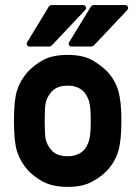

<svg xmlns="http://www.w3.org/2000/svg" viewBox="-20 -727 540 753"><path d="M34.7 -253.4Q34.7 -334 46.9 -372.6Q60.1 -413.6 89.8 -446.3Q101.1 -458 115.2 -469.2Q129.4 -480.5 147.5 -490.7Q184.6 -511.7 245.6 -511.7Q305.2 -511.7 342.3 -490.7Q360.8 -480 375.2 -468.8Q389.6 -457.5 400.9 -446.3Q431.2 -413.1 443.4 -372.6Q456.1 -332 456.1 -253.4Q456.1 -173.3 443.4 -132.8Q430.7 -91.8 400.9 -59.1Q390.1 -47.9 375.7 -36.6Q361.3 -25.4 342.3 -15.1Q305.2 5.9 245.6 5.9Q186 5.9 147.5 -15.1Q128.9 -25.4 114.5 -36.6Q100.1 -47.9 89.4 -59.1H89.8Q60.5 -91.3 46.9 -132.8Q34.7 -171.4 34.7 -253.4ZM335.9 -252.4Q335.9 -303.2 330.6 -323.7Q328.6 -333.5 324.5 -342.5Q320.3 -351.6 314 -360.8L314.5 -360.4Q291.5 -391.1 245.6 -391.1Q197.3 -391.1 176.8 -360.4Q163.6 -343.3 159.2 -323.7Q157.2 -314 156.2 -296.6Q155.3 -279.3 155.3 -253.4Q155.3 -227.1 156.2 -209Q157.2 -190.9 159.2 -181.2Q163.6 -161.1 176.8 -144.5Q196.8 -114.3 245.6 -114.3Q291.5 -114.3 314.5 -145V-144.5Q319.8 -152.8 324 -161.9Q328.1 -170.9 330.6 -181.2Q333 -191.4 334.5 -209Q335.9 -226.6 335.9 -252.4ZM261.2 -544.4Q253.9 -544.4 250.7 -550Q247.6 -555.7 251.5 -562L336.9 -701.7Q337.9 -703.6 341.1 -705.3Q344.2 -707 346.7 -707H470.7Q479 -707 481.7 -700.2Q484.4 -693.4 479 -687.5L347.7 -548.3Q346.7 -547.4 343.5 -545.9Q340.3 -544.4 339.4 -544.4ZM96.7 -544.4Q89.4 -544.4 86.2 -550Q83 -555.7 86.9 -562L171.9 -701.7Q172.9 -703.6 176 -705.3Q179.2 -707 181.6 -707H305.7Q314 -707 316.7 -700.2Q319.3 -693.4 314 -687.5L182.6 -548.3Q181.6 -547.4 178.7 -545.9Q175.8 -544.4 174.3 -544.4Z"/></svg>

Font: Alte DIN 1451 Mittelschrift
Style: Bold
Weight: 700
Designer: Peter Wiegel
Foundry: Peter Wiegel
Version: Version 1.003